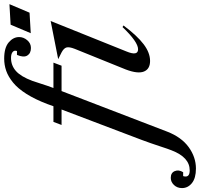

<svg xmlns="http://www.w3.org/2000/svg" viewBox="-259 -714 985 946"><g transform="rotate(-90 234.0 -240.5)"><path d="M18.1 -35.2 168 -430.2H91.8L106.9 -470.2H184.1L194.8 -500Q217.8 -560.5 244.9 -603.3Q272 -646 301 -669.4Q330.1 -692.9 358.6 -702.9Q387.2 -712.9 418.9 -712.9Q472.2 -712.9 498.5 -690.7Q524.9 -668.5 524.9 -639.2Q524.9 -617.7 509.5 -599.4Q494.1 -581.1 471.2 -581.1Q444.8 -581.1 433.8 -599.1Q422.9 -617.2 437 -649.9H456.1Q460.9 -663.1 451.4 -671.1Q441.9 -679.2 421.9 -679.2Q384.8 -679.2 357.4 -654.8Q330.1 -630.4 309.1 -574.2Q305.2 -564 294.9 -531.2Q284.7 -498.5 273.9 -470.2H398.9L383.8 -430.2H258.8L59.1 89.8Q31.7 160.6 -17.6 196.3Q-66.9 231.9 -123 231.9Q-169.9 231.9 -194.6 212.2Q-219.2 192.4 -219.2 163.1Q-219.2 139.6 -204.1 123.8Q-189 107.9 -168.9 107.9Q-143.6 107.9 -135.5 127.7Q-127.4 147.5 -141.1 168.9H-160.2Q-170.4 201.2 -131.8 201.2Q-67.4 201.2 -33.2 111.8Q-27.3 97.7 -12.9 53.5Q1.5 9.3 18.1 -35.2ZM543.9 -582 585.9 -681.2 687 -687 645 -587.9ZM604 -483.9 454.1 -110.8Q430.2 -53.2 464.8 -53.2Q501 -53.2 574.2 -129.9L582 -125Q531.7 -57.6 489.7 -25.9Q447.8 5.9 407.2 5.9Q367.2 5.9 355 -24.4Q342.8 -54.7 365.2 -113.8L466.8 -365.2Q477.5 -392.6 473.6 -406Q469.7 -419.4 449.2 -430.2L416 -446.8Z"/></g></svg>

Font: Redaction
Style: Italic
Weight: 400
Designer: Jeremy Mickel / Forest Young
Foundry: MCKL
Version: Version 2.001;hotconv 1.0.113;makeotfexe 2.5.65598 DEVELOPME